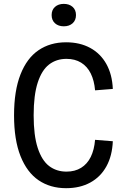

<svg xmlns="http://www.w3.org/2000/svg" viewBox="-20 -960 660 991"><path d="M323.3 -74.2Q366.8 -74.2 398.6 -93.8Q430.3 -113.3 448.4 -150Q466.5 -186.7 470.7 -238.3L562.3 -231Q559.2 -155.5 529.1 -101.1Q499 -46.7 445.8 -17.7Q392.7 11.3 321 11.3Q239.5 11.3 179.3 -29.5Q119.2 -70.3 85.8 -154.4Q52.5 -238.5 52.5 -364.7Q52.5 -491.3 85.7 -575.7Q118.8 -660 178.9 -700.8Q239 -741.7 321 -741.7Q392.3 -741.7 445.6 -712.7Q498.8 -683.7 529 -629.6Q559.2 -575.5 562.3 -501L470.7 -493.7Q466.5 -544.3 448.4 -580.8Q430.3 -617.2 398.6 -636.7Q366.8 -656.2 323.3 -656.2Q271.2 -656.2 233.4 -627.2Q195.7 -598.3 174.7 -533.7Q153.7 -469 153.7 -364.7Q153.7 -261 174.7 -196.5Q195.7 -132 233.4 -103.1Q271.2 -74.2 323.3 -74.2ZM246.5 -882.3Q246.5 -909 263.9 -924.5Q281.3 -940 309.3 -940Q337.3 -940 354.8 -924.5Q372.2 -909 372.2 -882.3Q372.2 -855.5 354.8 -839.8Q337.3 -824.2 309.3 -824.2Q281.3 -824.2 263.9 -839.8Q246.5 -855.5 246.5 -882.3Z"/></svg>

Font: Monaspace Neon Var ExtraLight
Style: Regular
Weight: 200
Designer: Riley Cran and the Lettermatic Team
Version: Version 1.200 (Monaspace Neon Var)